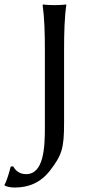

<svg xmlns="http://www.w3.org/2000/svg" viewBox="-61 -668 401 860"><path d="M140 -95C140 -7 135 112 56 112C27 112 9 97 -2 77L-13 78C-20 105 -30 141 -41 160L-40 163C-32 168 -14 172 5 172C68 172 121 150 163 96C216 27 226 -3 226 -117V-445C226 -520 228 -592 236 -645L235 -648C223 -646 195 -645 183 -645C171 -645 144 -646 132 -648L130 -645C138 -588 140 -520 140 -445Z"/></svg>

Font: Libertinus Sans
Style: Regular
Weight: 400
Designer: Philipp H. Poll, Khaled Hosny
Foundry: Caleb Maclennan
Version: Version 7.050;RELEASE